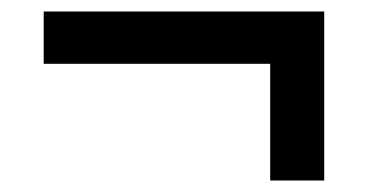

<svg xmlns="http://www.w3.org/2000/svg" viewBox="-20 -453 640 334"><path d="M450 -139V-342H56V-433H544V-139Z"/></svg>

Font: Nunito Sans 7pt
Style: Bold
Weight: 700
Designer: Vernon Adams
Foundry: Vernon Adams
Version: Version 3.101;gftools[0.9.27]